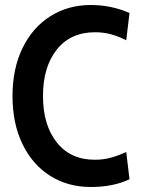

<svg xmlns="http://www.w3.org/2000/svg" viewBox="-20 -734 564 768"><path d="M30 -350Q30 -460 70.5 -542.5Q111 -625 182 -669.5Q253 -714 343 -714Q425 -714 498 -682L485 -573Q453 -589 423.5 -597Q394 -605 360 -605Q262 -605 207 -535.5Q152 -466 152 -350Q152 -234 207 -164.5Q262 -95 359 -95Q393 -95 422.5 -103Q452 -111 485 -126L498 -17Q433 14 343 14Q252 14 181 -30.5Q110 -75 70 -157.5Q30 -240 30 -350Z"/></svg>

Font: Cabin Condensed SemiBold
Style: Regular
Weight: 600
Width: 3
Designer: Pablo Impallari
Foundry: Pablo Impallari. http://www.impallari.com Igino Marini. http://www.ikern.com
Version: Version 2.200